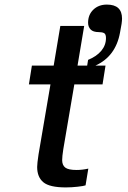

<svg xmlns="http://www.w3.org/2000/svg" viewBox="-20 -813 560 837"><path d="M512 -732Q512 -723 510 -709L503 -670Q484 -567 396 -527H440L427 -445H304L256 -163Q251 -131 251 -115Q251 -93 264.5 -82.5Q278 -72 314 -72Q339 -72 365 -78L353 -5Q345 -2 318.5 1Q292 4 267 4Q196 4 169 -18.5Q142 -41 142 -85Q142 -100 148 -140L200 -445H106L119 -527H214L243 -700H347L318 -527H360L364 -552Q401 -567 421.5 -591.5Q442 -616 442 -647Q442 -664 434 -668.5Q426 -673 411 -673Q386 -673 375 -684.5Q364 -696 364 -714Q364 -749 387 -771Q410 -793 446 -793Q512 -793 512 -732Z"/></svg>

Font: Be Vietnam Medium
Style: Italic
Weight: 500
Italic angle: -9.444°
Designer: Gabriel Lam
Foundry: TypeRant
Version: Version 3.000